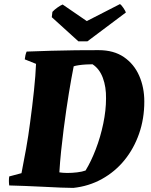

<svg xmlns="http://www.w3.org/2000/svg" viewBox="-20 -906 738 938"><path d="M338 12Q316 12 277 10.5Q238 9 192.5 6.5Q147 4 102.5 2.5Q58 1 25 0Q22 -23 25 -44L85 -60Q96 -115 107.5 -179.5Q119 -244 127 -307Q138 -388 146 -464Q154 -540 156 -594L101 -616Q103 -637 110 -654Q166 -656 228.5 -658Q291 -660 351.5 -660.5Q412 -661 462 -661Q536 -661 585.5 -627Q635 -593 660 -536Q685 -479 685 -410Q685 -326 659.5 -253Q634 -180 588 -123.5Q542 -67 478 -31.5Q414 4 338 12ZM308 -61Q332 -61 357 -64Q382 -67 398 -73Q425 -117 448 -177Q471 -237 484.5 -302Q498 -367 498 -425Q499 -481 482.5 -525.5Q466 -570 432 -592Q419 -592 400.5 -591Q382 -590 365 -587.5Q348 -585 340 -582Q329 -527 316.5 -451Q304 -375 291 -275Q284 -221 278.5 -167.5Q273 -114 270 -64Q277 -63 286.5 -62Q296 -61 308 -61ZM363 -704 233 -822 236 -848Q246 -859 261 -869.5Q276 -880 286 -884L404 -803L566 -886Q573 -882 583 -867Q593 -852 595 -845L407 -704Z"/></svg>

Font: Albura ExtraBold
Style: Italic
Weight: 758
Italic angle: -7°
Designer: Mercedes Jáuregui
Foundry: Omnibus-Type Team
Version: Version 1.000; ttfautohint (v1.8.3)